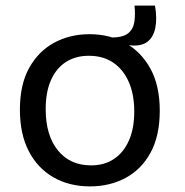

<svg xmlns="http://www.w3.org/2000/svg" viewBox="-20 -652 659 685"><path d="M448 -490 373 -498 375 -518Q419 -518 437.5 -533.5Q456 -549 459.5 -575Q463 -601 460 -632H533Q541 -585 534 -552Q527 -519 506 -503Q485 -487 448 -490ZM301 13Q227 13 170.5 -19.5Q114 -52 82.5 -113Q51 -174 51 -261Q51 -351 84.5 -410.5Q118 -470 174 -500Q230 -530 299 -530Q371 -530 427.5 -498.5Q484 -467 517 -406.5Q550 -346 550 -257Q550 -168 517.5 -108Q485 -48 428.5 -17.5Q372 13 301 13ZM305 -62Q353 -62 387.5 -85.5Q422 -109 440.5 -152Q459 -195 459 -254Q459 -315 439.5 -359.5Q420 -404 384 -428.5Q348 -453 297 -453Q250 -453 215.5 -431Q181 -409 162 -366.5Q143 -324 143 -263Q143 -169 186.5 -115.5Q230 -62 305 -62Z"/></svg>

Font: Bricolage Grotesque
Style: Regular
Weight: 400
Designer: Mathieu Triay
Foundry: Atelier Triay
Version: Version 1.001;gftools[0.9.33.dev8+g029e19f]